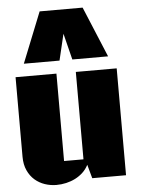

<svg xmlns="http://www.w3.org/2000/svg" viewBox="-65 -1062 872 1136"><g transform="rotate(-5 371.0 -494.0)"><path d="M638.7 -634.8V0H438L415.5 -81.5Q402.8 -56.2 382.3 -36.9Q361.8 -17.6 336.4 -4.6Q311 8.3 282.2 14.9Q253.4 21.5 223.6 21.5Q189 21.5 155.5 10.3Q122.1 -1 95.9 -23.7Q69.8 -46.4 54 -81.1Q38.1 -115.7 38.1 -162.1V-634.8H280.8V-115.7H396V-634.8ZM469.2 -1010.3 594.2 -710H381.8L342.8 -866.2L305.7 -710H93.8L213.9 -1010.3Z"/></g></svg>

Font: Coda Caption ExtraBold
Style: Regular
Weight: 800
Designer: vernon adams
Foundry: vernon adams
Version: Version 1.002